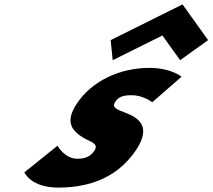

<svg xmlns="http://www.w3.org/2000/svg" viewBox="-20 -836 964 871"><path d="M482.1 -654 491.2 -563 716.7 -675 797.2 -563 924.1 -654 808 -816ZM657.5 -528C522.5 -528 394.6 -468 326.6 -363C276.7 -286 305.4 -250 339.9 -223C378.5 -193 432.6 -190 408.6 -153C386.6 -119 354.6 -116 329.6 -116C272.6 -116 240.9 -175 240.9 -175L90.5 -54C90.5 -54 119.8 15 243.8 15C348.8 15 502.3 -9 600.1 -160C668.1 -265 604.8 -303 550.4 -324C515.4 -338 484.6 -346 502.1 -373C517.6 -397 538.2 -404 577.2 -404C631.2 -404 670.5 -372 670.5 -372L803.6 -488C803.6 -488 756.5 -528 657.5 -528Z"/></svg>

Font: Hussar
Style: BdWodka
Weight: 700
Foundry: Cannot Into Space Fonts
Version: Version 2.00